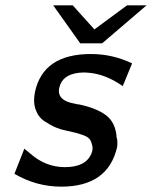

<svg xmlns="http://www.w3.org/2000/svg" viewBox="-20 -688 568 718"><path d="M34 -38 71 -132 94 -113Q151 -63 223 -63Q301 -63 322 -114Q330 -133 323 -150Q321 -161 314 -169Q307 -177 290 -183Q273 -189 265 -191Q257 -193 230 -199Q209 -203 189.5 -211Q170 -219 146.5 -234.5Q123 -250 113 -279Q103 -308 111 -345Q142 -486 320 -486Q401 -486 474 -451L439 -366Q375 -411 311 -416Q294 -418 276 -416Q213 -409 202 -361Q190 -312 261 -300Q268 -298 278 -297Q342 -283 376.5 -257Q411 -231 416 -178H415Q421 -163 418 -138Q384 10 209 10Q116 10 34 -38ZM179 -668H252L333 -578L455 -668H528L362 -526H280Z"/></svg>

Font: Coval
Style: Medium Italic
Weight: 500
Foundry: Context Ltd
Version: Version 001.000